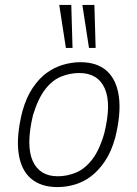

<svg xmlns="http://www.w3.org/2000/svg" viewBox="-20 -753 558 781"><path d="M214 8Q146 8 105.5 -27Q65 -62 55.5 -131Q46 -200 71 -300Q87 -357 113 -395.5Q139 -434 170 -456.5Q201 -479 236.5 -489.5Q272 -500 307 -500Q375 -500 414.5 -464.5Q454 -429 463.5 -360.5Q473 -292 449 -194Q433 -136 407 -97.5Q381 -59 350.5 -36Q320 -13 285 -2.5Q250 8 214 8ZM215 -36Q252 -36 288 -50.5Q324 -65 354 -103Q384 -141 404 -210Q434 -331 406 -393.5Q378 -456 302 -456Q266 -456 230 -442Q194 -428 164.5 -390.5Q135 -353 114 -284Q85 -161 113 -98.5Q141 -36 215 -36ZM342 -558 315 -733H364L369 -558ZM248 -558 221 -733H270L275 -558Z"/></svg>

Font: Nunito Sans 7pt Condensed ExtraLight
Style: Italic
Weight: 250
Width: 3
Italic angle: -9°
Designer: Vernon Adams
Foundry: Vernon Adams
Version: Version 3.101;gftools[0.9.27]